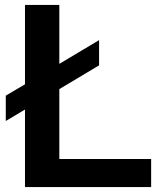

<svg xmlns="http://www.w3.org/2000/svg" viewBox="-20 -760 641 780"><path d="M81.5 0V-315L3.5 -268.5V-371.5L81.5 -417.5V-740H221V-500.5L382.5 -597V-494.5L221 -398V-114H594V0Z"/></svg>

Font: Encode Sans SmExp SmBold
Style: Regular
Weight: 600
Width: 6
Designer: Multiple Designers
Foundry: Impallari Type
Version: Version 3.002; ttfautohint (v1.8.3) -l 8 -r 50 -G 200 -x 14 